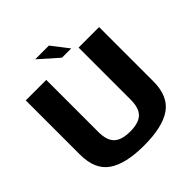

<svg xmlns="http://www.w3.org/2000/svg" viewBox="-212 -965 1127 1127"><g transform="rotate(-45 352.0 -401.0)"><path d="M346.6 3.8Q499.7 3.8 575.3 -48.7Q650.9 -101.2 650.9 -224.6V-674.9H480.8V-243.1Q480.8 -172.6 448.9 -142.2Q416.9 -111.9 346.6 -111.9Q276.3 -111.9 244.4 -142.4Q212.4 -173 212.4 -243.1V-674.9H42.3V-224.6Q42.3 -101.2 117.9 -48.7Q193.6 3.8 346.6 3.8ZM369.6 -702H446.7L365.8 -806.4H252Z"/></g></svg>

Font: Anybody Thin
Style: Regular
Weight: 100
Designer: Tyler Finck
Foundry: Etcetera Type Company
Version: Version 1.114;gftools[0.9.25]